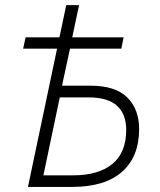

<svg xmlns="http://www.w3.org/2000/svg" viewBox="-20 -734 627 754"><path d="M89.8 0 204.1 -543H70.8L80.6 -587.4H213.4L240.2 -713.9H290.5L263.7 -587.4H465.3L456.5 -543H254.9L223.6 -397.5H335.4Q433.6 -397.5 480 -351.1Q526.4 -304.7 526.4 -227.1Q526.4 -118.7 459.2 -59.3Q392.1 0 263.7 0ZM150.4 -45.4H266.1Q366.2 -45.4 420.9 -89.8Q475.6 -134.3 475.6 -224.1Q475.6 -285.6 439.7 -318.6Q403.8 -351.6 326.2 -351.6H214.8Z"/></svg>

Font: Open Sans Light
Style: Italic
Weight: 300
Italic angle: -12°
Designer: Monotype Design Team
Foundry: Monotype Imaging Inc.
Version: Version 3.003; ttfautohint (v1.8.4)